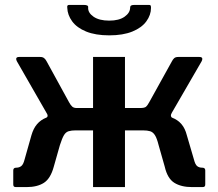

<svg xmlns="http://www.w3.org/2000/svg" viewBox="-20 -762 889 782"><path d="M45 0Q39 0 36.5 -2.5Q34 -5 34 -11V-68Q34 -79 46 -79Q58 -79 66.5 -85.5Q75 -92 80 -112L108 -211Q116 -239 131 -256.5Q146 -274 169 -283Q192 -292 226 -294L275 -322H359V-530H489V-322H575L623 -294Q657 -292 680.5 -283Q704 -274 719 -256.5Q734 -239 741 -211L770 -112Q775 -92 783 -85.5Q791 -79 804 -79Q816 -79 816 -68V-11Q816 -5 813.5 -2.5Q811 0 804 0H762Q718 0 690 -17.5Q662 -35 651 -83L626 -171Q619 -199 611 -211.5Q603 -224 591.5 -227.5Q580 -231 562 -231H489V0H359V-231H288Q271 -231 259.5 -227.5Q248 -224 240.5 -211.5Q233 -199 224 -171L199 -83Q186 -35 159 -17.5Q132 0 88 0ZM293 -270 166 -281Q174 -285 174 -290.5Q174 -296 169 -303L49 -512Q40 -530 58 -530H144Q154 -530 160 -525Q166 -520 170 -512L261 -346Q268 -333 274.5 -327.5Q281 -322 293 -322ZM550 -270V-322Q569 -322 575 -327.5Q581 -333 588 -346L680 -512Q684 -520 689.5 -525Q695 -530 706 -530H792Q810 -530 801 -512L680 -303Q671 -288 683 -281ZM425 -618Q369 -618 331 -633.5Q293 -649 274 -675Q255 -701 254 -730Q253 -737 255 -739.5Q257 -742 262 -742H321Q331 -742 335.5 -739.5Q340 -737 339 -731Q338 -710 361 -694Q384 -678 425 -678ZM425 -618V-678Q465 -678 487.5 -694Q510 -710 510 -731Q510 -737 514 -739.5Q518 -742 528 -742H587Q592 -742 593.5 -739.5Q595 -737 595 -730Q595 -701 576 -675Q557 -649 519 -633.5Q481 -618 425 -618Z"/></svg>

Font: Libre Franklin SemiBold
Style: Regular
Weight: 600
Designer: Pablo Impallari, Rodrigo Fuenzalida, Nhung Nguyen
Foundry: Impallari Type
Version: Version 3.000